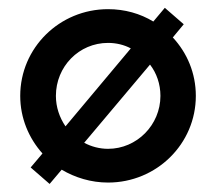

<svg xmlns="http://www.w3.org/2000/svg" viewBox="-20 -451 547 486"><path d="M105.6 14.6 136.1 -21.5C170.1 -1.4 210.4 11.1 253.5 11.1C376.4 11.1 475.7 -86.8 475.7 -208.3C475.7 -266 453.5 -317.4 417.4 -356.2L445.1 -389.6L397.2 -431.2L368.1 -396.5C334.7 -416.7 295.8 -427.8 253.5 -427.8C130.6 -427.8 31.2 -329.9 31.2 -208.3C31.2 -152.1 52.8 -101.4 87.5 -62.5L57.6 -27.1ZM145.8 -131.2C130.6 -153.5 121.5 -179.9 121.5 -208.3C121.5 -282.6 179.9 -342.4 253.5 -342.4C274.3 -342.4 294.4 -337.5 311.1 -328.5ZM253.5 -74.3C231.9 -74.3 211.1 -79.9 193.1 -89.6L359.7 -287.5C376.4 -266 386.1 -238.2 386.1 -208.3C386.1 -134.7 326.4 -74.3 253.5 -74.3Z"/></svg>

Font: Afacad Medium
Style: Regular
Weight: 500
Designer: Kristian Moeller
Foundry: Dicotype
Version: Version 1.000